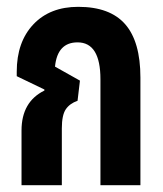

<svg xmlns="http://www.w3.org/2000/svg" viewBox="-20 -542 476 562"><path d="M43 0V-160Q43 -244 110 -277V-280L29 -319V-332Q29 -419 77.5 -470.5Q126 -522 209 -522Q302 -522 346.5 -471Q391 -420 391 -315V0H274V-310Q274 -418 207 -418Q148 -418 141 -347L214 -306L207 -247Q184 -239 172.5 -222Q161 -205 161 -166V0Z"/></svg>

Font: Noto Sans Thai Looped UI Condensed
Style: Bold
Weight: 700
Width: 3
Designer: Cadson Demak Team
Foundry: Cadson Demak Co., Ltd.
Version: Version 1.000